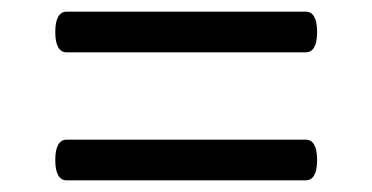

<svg xmlns="http://www.w3.org/2000/svg" viewBox="-20 -536 640 330"><path d="M95 -516H505Q525 -516 525 -481Q525 -446 505 -446H95Q75 -446 75 -481Q75 -516 95 -516ZM95 -296H505Q525 -296 525 -261Q525 -226 505 -226H95Q75 -226 75 -261Q75 -296 95 -296Z"/></svg>

Font: Offside
Style: Regular
Weight: 400
Designer: Eduardo Rodriguez Tunni
Foundry: Eduardo Rodriguez Tunni
Version: Version 1.002; ttfautohint (v1.8.4.7-5d5b);gftools[0.9.23]